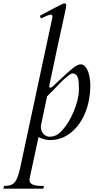

<svg xmlns="http://www.w3.org/2000/svg" viewBox="-86 -823 575 1146"><path d="M158 -65C158 -71 158.7 -76.7 160 -82L195 -248C211 -263.3 225.8 -278.2 239.5 -292.5C264.5 -318.7 309.1 -368.1 343 -385C384.2 -385 385 -343.2 385 -289C385 -208.4 334.9 -101.3 291.5 -52C271.2 -28.9 249 -7 210.5 -7C179.2 -7 158 -34.6 158 -65ZM90 250C90 246.7 90.7 242.3 92 237L144 -5C166.7 7 190 13 214 13C268.3 13 311.5 -9.2 343 -36C410 -93.1 453 -192.6 453 -315C453 -366.1 437.2 -439 395 -439C383 -439 366.8 -430.8 346.5 -414.5C314.8 -389 261.5 -337.1 227 -305.5C223 -301.8 218.8 -300 214.5 -300C210.2 -300 208 -302 208 -306C208 -310 210.5 -323.7 215.5 -347C242.3 -472.2 273.3 -622.8 301.5 -747C306.5 -769 309 -783.8 309 -791.5C309 -799.2 305.3 -803 298 -803C294.7 -803 286.7 -799.7 274 -793C268 -790.3 259.7 -786.2 249 -780.5C217.6 -763.8 188.9 -748.6 152 -729L158 -713C190.7 -728.3 210.3 -736 217 -736C223.7 -736 227 -732 227 -724C227 -720.7 226.3 -716.3 225 -711L35 176C26.3 217.3 16 246.2 4 262.5C-8 278.8 -30 287 -62 287L-66 303H173L176 287C134.7 287 90 285.1 90 250Z"/></svg>

Font: fbb
Style: Italic
Weight: 400
Italic angle: -12°
Designer: David J. Perry, Michael Sharpe
Version: Version 0.991